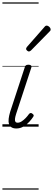

<svg xmlns="http://www.w3.org/2000/svg" viewBox="-20 -1053 441 1596"><path d="M116 15Q91 15 76 5.5Q61 -4 55 -22.5Q49 -41 52 -66Q55 -91 64 -122L186 -494Q190 -506 196 -510.5Q202 -515 217 -515Q231 -515 237.5 -509Q244 -503 241 -493L114 -106Q106 -81 104.5 -64.5Q103 -48 108.5 -40.5Q114 -33 126 -33Q143 -33 160 -44Q177 -55 193 -71.5Q209 -88 220 -104Q226 -112 233.5 -113.5Q241 -115 249 -108Q259 -101 260 -95Q261 -89 256 -82Q244 -63 223.5 -40.5Q203 -18 175.5 -1.5Q148 15 116 15ZM220 -625Q214 -625 205.5 -632Q197 -639 197 -646Q197 -650 198.5 -654Q200 -658 204 -663L348 -827Q354 -835 358.5 -837.5Q363 -840 368 -840Q375 -840 383 -835Q391 -830 396 -822.5Q401 -815 401 -808Q401 -803 399.5 -799.5Q398 -796 393 -792L238 -634Q228 -625 220 -625ZM0 513H301V523H0ZM0 -20H301V0H0ZM0 -505H301V-500H0ZM0 -1033H301V-1023H0Z"/></svg>

Font: Playwrite IN Guides
Style: Regular
Weight: 400
Designer: Veronika Burian, José Scaglione
Foundry: TypeTogether
Version: Version 1.003